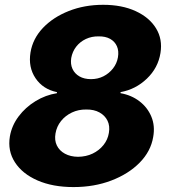

<svg xmlns="http://www.w3.org/2000/svg" viewBox="-20 -757 694 787"><path d="M281.2 9.8Q196.3 9.8 134 -17.3Q71.8 -44.4 41.3 -91.6Q10.7 -138.7 20.5 -197.8Q28.3 -242.7 56.4 -280Q84.5 -317.4 125.7 -342.5Q167 -367.7 213.4 -375V-379.4Q156.2 -391.1 125.7 -436.3Q95.2 -481.4 105 -542Q114.3 -598.6 156 -642.6Q197.8 -686.5 262 -711.9Q326.2 -737.3 402.8 -737.3Q480 -737.3 536.1 -711.4Q592.3 -685.5 619.6 -640.9Q647 -596.2 637.7 -539.6Q627.9 -478.5 582 -434.6Q536.1 -390.6 474.1 -379.4V-375Q518.6 -367.2 551.5 -342Q584.5 -316.9 600.3 -279.1Q616.2 -241.2 607.9 -195.3Q598.1 -136.7 552.5 -90.3Q506.8 -43.9 436.5 -17.1Q366.2 9.8 281.2 9.8ZM299.8 -114.3Q333 -114.7 359.6 -127.4Q386.2 -140.1 404.1 -162.4Q421.9 -184.6 426.3 -212.4Q431.2 -240.7 420.7 -262.2Q410.2 -283.7 387.7 -296.1Q365.2 -308.6 333.5 -308.1Q301.8 -308.6 274.9 -295.9Q248 -283.2 230.2 -261Q212.4 -238.8 207.5 -210Q202.6 -182.1 213.1 -160.6Q223.6 -139.2 246.1 -127Q268.6 -114.7 299.8 -114.3ZM353 -432.6Q380.9 -432.6 404.1 -444.3Q427.2 -456.1 443.1 -476.3Q459 -496.6 463.4 -522Q467.8 -548.3 459.2 -567.6Q450.7 -586.9 431.4 -597.7Q412.1 -608.4 384.3 -607.9Q356 -608.4 332 -597.2Q308.1 -585.9 292.5 -565.9Q276.9 -545.9 272 -519.5Q268.1 -494.1 277.1 -474.6Q286.1 -455.1 305.7 -443.8Q325.2 -432.6 353 -432.6Z"/></svg>

Font: Inter Tight ExtraBold
Style: Italic
Weight: 800
Italic angle: -9.39999°
Designer: Rasmus Andersson
Foundry: rsms
Version: Version 3.004